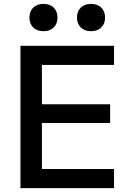

<svg xmlns="http://www.w3.org/2000/svg" viewBox="-20 -965 673 985"><path d="M85 0V-730H565V-632H195V-430H545V-334H195V-98H565V0ZM203 -805Q170 -805 150.5 -824Q131 -843 131 -875Q131 -907 150.5 -926Q170 -945 203 -945Q236 -945 255.5 -926Q275 -907 275 -875Q275 -843 255.5 -824Q236 -805 203 -805ZM447 -805Q414 -805 394.5 -824Q375 -843 375 -875Q375 -907 394.5 -926Q414 -945 447 -945Q480 -945 499.5 -926Q519 -907 519 -875Q519 -843 499.5 -824Q480 -805 447 -805Z"/></svg>

Font: M PLUS 2 Thin Medium
Style: Regular
Weight: 500
Version: Version 1.001